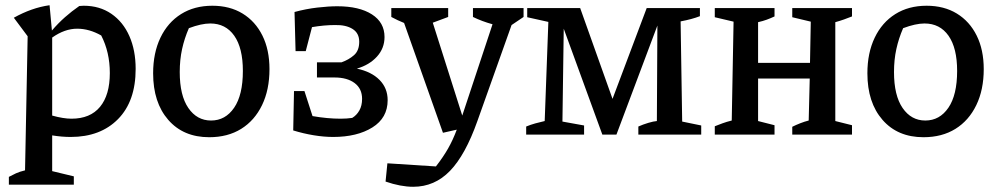

<svg xmlns="http://www.w3.org/2000/svg" viewBox="-20 -516 3825 736"><path d="M14 192V162Q27 155 41 148.5Q55 142 76 137L86 -377L33 -448Q67 -467 101 -479Q135 -491 170 -496L179 -399Q203 -427 229 -450Q255 -473 284 -493Q293 -494 301 -494Q362 -494 407 -463Q452 -432 476 -377.5Q500 -323 500 -252Q500 -128 432.5 -59.5Q365 9 251 9Q217 9 180 3V140L263 160V192ZM276 -406Q228 -406 180 -372V-73Q223 -61 254 -61Q326 -61 363.5 -106.5Q401 -152 401 -236Q401 -316 368 -380Q322 -406 276 -406Z M782 10Q683 10 625 -56.5Q567 -123 567 -235Q567 -313 595 -371.5Q623 -430 674 -462Q725 -494 794 -494Q861 -494 910 -464Q959 -434 986 -379.5Q1013 -325 1013 -251Q1013 -172 984.5 -113Q956 -54 904.5 -22Q853 10 782 10ZM789 -54Q844 -54 877.5 -103Q911 -152 911 -244Q911 -332 878 -379Q845 -426 786 -426Q752 -426 704 -408Q687 -369 678 -328Q669 -287 669 -240Q669 -150 702 -102Q735 -54 789 -54Z M1257 9Q1222 9 1182.5 2.5Q1143 -4 1104 -16L1107 -167H1147L1178 -71Q1235 -61 1286 -61Q1309 -61 1330 -64Q1347 -74 1357.5 -92.5Q1368 -111 1368 -137Q1368 -176 1339.5 -197.5Q1311 -219 1262 -219H1195V-277H1289Q1317 -287 1337 -304.5Q1357 -322 1357 -356Q1357 -389 1331.5 -405Q1306 -421 1264 -420Q1223 -420 1176 -412L1152 -320H1113L1109 -470Q1153 -482 1196.5 -487Q1240 -492 1273 -492Q1357 -492 1405.5 -461Q1454 -430 1454 -374Q1454 -331 1425 -299Q1396 -267 1348 -253Q1404 -241 1435 -209.5Q1466 -178 1466 -132Q1466 -64 1407.5 -27.5Q1349 9 1257 9Z M1678 -7 1529 -428Q1504 -438 1480 -451V-485H1698V-451L1639 -429L1752 -73L1868 -423Q1828 -434 1793 -451V-485H1987V-451L1941 -420L1810 -52Q1764 78 1705 139Q1646 200 1564 200Q1540 200 1513.5 195Q1487 190 1458 180L1465 110L1651 122Q1679 86 1697.5 53.5Q1716 21 1731 -19Z M2595 -50 2668 -35V0H2427V-31Q2445 -39 2465 -45Q2485 -51 2498 -52L2500 -418L2343 0H2289L2141 -406L2136 -50L2219 -35V0H1997V-31Q2014 -38 2032 -43Q2050 -48 2068 -52L2082 -432L2001 -450V-485H2204L2328 -137L2459 -485H2663V-454Q2632 -442 2589 -434Z M2720 0V-32Q2735 -38 2750 -43.5Q2765 -49 2785 -54L2792 -433L2720 -450V-485H2949V-453Q2934 -446 2919 -440.5Q2904 -435 2886 -431V-275H3085L3088 -433L3017 -450V-485H3246V-453Q3231 -447 3215.5 -441.5Q3200 -436 3182 -431V-52L3246 -36V0H3017V-30Q3031 -37 3047.5 -43.5Q3064 -50 3080 -54L3084 -215H2886V-52L2949 -36V0Z M3520 10Q3421 10 3363 -56.5Q3305 -123 3305 -235Q3305 -313 3333 -371.5Q3361 -430 3412 -462Q3463 -494 3532 -494Q3599 -494 3648 -464Q3697 -434 3724 -379.5Q3751 -325 3751 -251Q3751 -172 3722.5 -113Q3694 -54 3642.5 -22Q3591 10 3520 10ZM3527 -54Q3582 -54 3615.5 -103Q3649 -152 3649 -244Q3649 -332 3616 -379Q3583 -426 3524 -426Q3490 -426 3442 -408Q3425 -369 3416 -328Q3407 -287 3407 -240Q3407 -150 3440 -102Q3473 -54 3527 -54Z"/></svg>

Font: Piazzolla Medium
Style: Regular
Weight: 500
Designer: Juan Pablo del Peral
Foundry: Huerta Tipografica
Version: Version 1.330